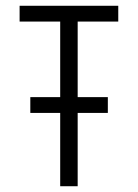

<svg xmlns="http://www.w3.org/2000/svg" viewBox="-20 -645 478 665"><path d="M389.6 -570.3H249V-308.6H353.5V-253.9H249V0H188.5V-253.9H85V-308.6H188.5V-570.3H47.9V-625H389.6Z"/></svg>

Font: Sudo Light
Style: Regular
Weight: 300
Monospace: yes
Designer: Jens Kutilek
Foundry: Jens Kutilek
Version: Version 0.040